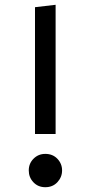

<svg xmlns="http://www.w3.org/2000/svg" viewBox="-20 -769 379 801"><path d="M212 -210H126V-739L212 -749ZM169 12Q139 12 119.5 -8.5Q100 -29 100 -58Q100 -87 120 -107Q140 -127 169 -127Q200 -127 219.5 -106.5Q239 -86 239 -58Q239 -30 219.5 -9Q200 12 169 12Z"/></svg>

Font: Trujillo
Style: Regular
Weight: 400
Designer: Fira Sans original fonts by bBox Type GmbH, Carrois Corporate GbR, & Edenspiekermann AG / Changes by Cristiano Sobral
Foundry: Fira Sans original fonts by bBox Type GmbH, Carrois Corporate GbR, & Edenspiekermann AG / Changes by Cristiano Sobral
Version: Version 4.301;October 17, 2021;FontCreator 14.0.0.2814 64-bi